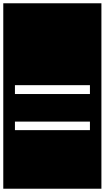

<svg xmlns="http://www.w3.org/2000/svg" viewBox="-32 -937 638 1170"><path d="M-12 -917H586V213H-12ZM59 -364H516V-418H59ZM59 -144H516V-196H59Z"/></svg>

Font: Zilla Slab Highlight
Style: Regular
Weight: 400
Designer: Typotheque Type Foundry
Foundry: Typotheque type foundry
Version: Version 1.1; 2017; ttfautohint (v1.6)